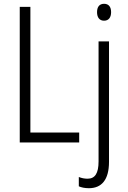

<svg xmlns="http://www.w3.org/2000/svg" viewBox="-20 -750 672 1011"><path d="M491 -686C491 -658 504 -641 528 -641C552 -641 565 -658 565 -686C565 -713 553 -730 528 -730C503 -730 491 -713 491 -686ZM84 0H397V-52H140V-714H84ZM448 241C515 241 554 197 554 102V-532H499V100C499 163 480 191 441 191C425 191 410 188 395 182V231C408 237 426 241 448 241Z"/></svg>

Font: Noto Sans Display SemiCondensed Light
Style: Regular
Weight: 300
Width: 4
Designer: Monotype Design Team
Foundry: Monotype Imaging Inc.
Version: Version 1.900